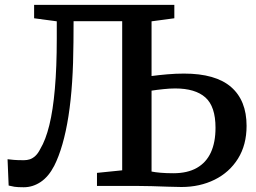

<svg xmlns="http://www.w3.org/2000/svg" viewBox="-20 -763 1051 788"><path d="M77.5 5.5Q51.5 5.5 39.2 3.5Q27 1.5 15.5 -1.5L11 -109.5Q24 -108 37.2 -106.8Q50.5 -105.5 78.5 -105.5Q91 -105.5 102.5 -109.2Q114 -113 125 -123Q136 -133 145.5 -152Q167.5 -188.5 182.5 -249.5Q197.5 -310.5 205.2 -398.8Q213 -487 213 -604V-675.5L120 -688V-743H695.5V-688L602 -675.5V-451Q632 -455 666.8 -458Q701.5 -461 735 -461Q865 -461 928.5 -405.8Q992 -350.5 992 -246.5Q992 -168.5 956.8 -112Q921.5 -55.5 860.8 -25.5Q800 4.5 724.5 4.5Q701 4.5 668.8 3.2Q636.5 2 602 1Q567.5 0 536.5 0H378V-53.5L481.5 -64V-676H282L281.5 -590Q281 -502.5 276 -426.5Q271 -350.5 261 -286.5Q251 -222.5 236.2 -171.2Q221.5 -120 202.5 -82.5Q179.5 -38 147 -16.2Q114.5 5.5 77.5 5.5ZM691.5 -52Q749.5 -52 788 -74Q826.5 -96 845.5 -137.5Q864.5 -179 864.5 -238.5Q864.5 -326 823 -363Q781.5 -400 699 -400Q677.5 -400 651 -397.2Q624.5 -394.5 602 -391V-59Q616 -56 639.2 -54Q662.5 -52 691.5 -52Z"/></svg>

Font: Merriweather SemiBold
Style: Regular
Weight: 600
Version: Version 2.100